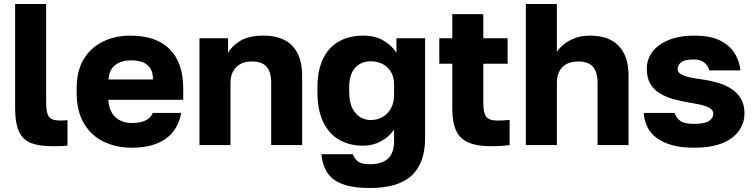

<svg xmlns="http://www.w3.org/2000/svg" viewBox="-20 -720 3745 953"><path d="M240 5.7Q176 5.7 135.2 -9.5Q94.3 -24.7 74.7 -66.2Q55 -107.7 55 -187V-700H209V-209.7Q209 -160.5 222.5 -141.1Q236 -121.7 279 -121.7Q291 -121.7 299 -122.2Q307 -122.7 315 -123.7V2.9Q305 4.2 293.7 4.7Q282.3 5.2 268.8 5.4Q255.2 5.7 240 5.7Z M635 13.2Q557.5 13.2 495.2 -16.6Q433 -46.3 396.7 -107.2Q360.5 -168 360.5 -260V-280Q360.5 -368 395.2 -425.7Q430 -483.5 490.7 -513.3Q551.3 -543.2 625 -543.2Q756.3 -543.2 822.9 -475.5Q889.5 -407.8 889.5 -280.5V-224.5H517.8Q519.8 -184.5 536.3 -158.5Q552.7 -132.5 578.8 -121Q604.8 -109.5 635 -109.5Q678.8 -109.5 704.5 -123.2Q730.2 -136.8 738.2 -159.5H879.5Q863.5 -73.3 800.7 -30.1Q737.8 13.2 635 13.2ZM630 -420.5Q601.7 -420.5 576.7 -411.1Q551.7 -401.7 536.3 -381.3Q520.8 -361 518.8 -325.5H739.3Q739.3 -363 724.2 -383.7Q709.2 -404.5 684.7 -412.5Q660.2 -420.5 630 -420.5Z M970 0V-530H1112V-457.8Q1132.2 -493.5 1174.4 -518.3Q1216.7 -543.2 1288.3 -543.2Q1383.2 -543.2 1431.4 -491.8Q1479.7 -440.5 1479.7 -344.5V0H1326V-310Q1326 -362.3 1303.5 -388.6Q1281 -414.8 1230 -414.8Q1193.2 -414.8 1169.7 -400.3Q1146.3 -385.9 1135.1 -362.3Q1124 -338.8 1124 -310V0Z M1815 213.2Q1729.5 213.2 1677.9 192.8Q1626.3 172.5 1602.7 134.1Q1579.2 95.7 1575.5 45.5H1731.5Q1736.5 63.2 1754.1 79.2Q1771.7 95.2 1815 95.2Q1875.3 95.2 1905.7 67.5Q1936 39.8 1936 -20V-76.7Q1909.3 -38.2 1868.7 -17.5Q1828.2 3.2 1782.8 3.2Q1713.8 3.2 1662.6 -26.8Q1611.3 -56.8 1583.4 -116.2Q1555.5 -175.5 1555.5 -265V-285Q1555.5 -368.7 1582.6 -426.4Q1609.7 -484.2 1661.3 -513.7Q1713 -543.2 1783.3 -543.2Q1845.3 -543.2 1886.7 -516.8Q1928.2 -490.3 1947.7 -457.8V-530H2090V-34.5Q2090 89.2 2023.5 151.2Q1957 213.2 1815 213.2ZM1820 -124.2Q1852.8 -124.2 1879.1 -139.3Q1905.3 -154.3 1920.7 -182.7Q1936 -211 1936 -250V-300.3Q1936 -337.7 1920.3 -363.4Q1904.7 -389.2 1878.8 -402.5Q1853 -415.8 1820 -415.8Q1772.5 -415.8 1742.8 -383.6Q1713.2 -351.3 1713.2 -285V-265Q1713.2 -195.7 1743.7 -159.9Q1774.2 -124.2 1820 -124.2Z M2415 5.7Q2349.2 5.7 2307.1 -11.7Q2265 -29 2245 -69.5Q2225 -110 2225 -180V-403.7H2160.5V-530H2225V-650H2379V-530H2499.5V-403.7H2379V-205.2Q2379 -159.8 2393.3 -140.8Q2407.6 -121.7 2449.5 -121.7Q2479.5 -121.7 2509.5 -124.7V0.5Q2490.5 2.7 2469.7 4.2Q2448.8 5.7 2415 5.7Z M2590 0V-700H2744V-462.8Q2755.5 -480.4 2776.9 -498.4Q2798.2 -516.5 2830.8 -529.8Q2863.5 -543.2 2908.3 -543.2Q3003.2 -543.2 3051.4 -491.8Q3099.7 -440.5 3099.7 -346.5V0H2946V-310.3Q2946 -361.6 2923.5 -388.2Q2901 -414.8 2850 -414.8Q2813.2 -414.8 2789.7 -400.8Q2766.3 -386.9 2755.1 -363.5Q2744 -340.2 2744 -310.3V0Z M3424.5 13.2Q3359.7 13.2 3313.2 -0.4Q3266.7 -14 3236.7 -37.3Q3206.8 -60.5 3192 -92.4Q3177.2 -124.3 3175.5 -159.5H3328.5Q3335.2 -137.5 3354.9 -121.3Q3374.7 -105.2 3424.5 -105.2Q3475.8 -105.2 3498.2 -119.1Q3520.5 -133 3520.5 -156.2Q3520.5 -167.7 3511 -177.2Q3501.5 -186.8 3475.8 -195.1Q3450.2 -203.3 3402.2 -210.7Q3358.3 -217.7 3319.5 -229Q3280.7 -240.3 3251.8 -258.8Q3223 -277.3 3206.7 -306.1Q3190.5 -334.8 3190.5 -379.5Q3190.5 -425.7 3218.2 -462.7Q3246 -499.7 3299 -521.4Q3352 -543.2 3424.5 -543.2Q3508 -543.2 3556.7 -517.7Q3605.3 -492.2 3628.3 -452.6Q3651.3 -413 3655.2 -370.5H3500.5Q3494.5 -395.5 3474.6 -410.2Q3454.7 -424.8 3424.5 -424.8Q3378.8 -424.8 3361.2 -410.9Q3343.5 -397 3343.5 -377.5Q3343.5 -357.2 3371.8 -345.6Q3400.2 -334 3461.2 -326.3Q3505.2 -320.3 3543.5 -309.1Q3581.8 -297.8 3611.4 -278.2Q3641 -258.5 3658.1 -229.2Q3675.2 -199.8 3675.2 -157.5Q3675.2 -108.3 3646.4 -69.1Q3617.7 -29.8 3562.4 -8.3Q3507.2 13.2 3424.5 13.2Z"/></svg>

Font: Golos Text
Style: Regular
Weight: 400
Designer: A.Korolkova, Vitaly Kuzmin
Foundry: ParaType Ltd
Version: Version 2.004